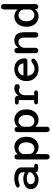

<svg xmlns="http://www.w3.org/2000/svg" viewBox="1434 -2236 1040 3948"><g transform="rotate(-90 1954.0 -262.0)"><path d="M451 2.5Q421 2.5 403.5 -12.2Q386 -27 386 -48.5V-59.5Q378.5 -46.5 358.5 -30Q338.5 -13.5 307.2 -1.5Q276 10.5 233.5 10.5Q178 10.5 134 -8.2Q90 -27 64.5 -62.8Q39 -98.5 39 -149Q39 -199 67.5 -233.2Q96 -267.5 144.2 -285.2Q192.5 -303 252 -303Q284 -303 311 -296.8Q338 -290.5 357.2 -282.2Q376.5 -274 384.5 -268.5V-328Q384.5 -347 373.8 -361.5Q363 -376 345.2 -385.8Q327.5 -395.5 305.2 -400.2Q283 -405 260 -405Q228.5 -405 199.2 -398.8Q170 -392.5 148.5 -384Q140 -380.5 132 -379.5Q124 -378.5 118 -378.5Q98 -378.5 84.5 -388Q71 -397.5 71 -416Q71 -432.5 83.5 -442.2Q96 -452 113 -459.5Q139 -471 180.5 -479.2Q222 -487.5 272 -487.5Q312.5 -487.5 350.8 -478.2Q389 -469 419.8 -450.8Q450.5 -432.5 468.5 -405.2Q486.5 -378 486.5 -342V-79.5H516.5Q538 -79.5 549 -69.2Q560 -59 560 -40Q560 -21.5 547.5 -9.5Q535 2.5 505 2.5ZM384.5 -191Q376 -199.5 356.8 -209Q337.5 -218.5 312.2 -225Q287 -231.5 260.5 -231.5Q208.5 -231.5 175 -213Q141.5 -194.5 141.5 -151.5Q141.5 -121 155 -102Q168.5 -83 193 -74.5Q217.5 -66 250 -66Q281 -66 308.8 -80Q336.5 -94 356.8 -112.8Q377 -131.5 384.5 -146.5Z M648.5 -416.5Q648.5 -483 704 -483Q723.5 -483 737 -473.2Q750.5 -463.5 754.5 -443.5L755 -414Q778.5 -448 817 -467.2Q855.5 -486.5 903 -486.5Q959 -486.5 1007.2 -459Q1055.5 -431.5 1085.2 -376.5Q1115 -321.5 1115 -239Q1115 -157 1085.2 -101.2Q1055.5 -45.5 1007.2 -17.5Q959 10.5 903 10.5Q858 10.5 820.5 -7.2Q783 -25 759.5 -56V171.5Q759.5 238 704 238Q648.5 238 648.5 171.5ZM759.5 -172.5Q763 -144.5 780 -122Q797 -99.5 822.2 -87Q847.5 -74.5 875.5 -74.5Q909.5 -74.5 938.2 -93Q967 -111.5 984.5 -148.2Q1002 -185 1002 -239Q1002 -294.5 984.5 -330.5Q967 -366.5 938.2 -384.2Q909.5 -402 875.5 -402Q847.5 -402 822 -388Q796.5 -374 779.5 -350.5Q762.5 -327 759.5 -298Z M1211.5 -416.5Q1211.5 -483 1267 -483Q1286.5 -483 1300 -473.2Q1313.5 -463.5 1317.5 -443.5L1318 -414Q1341.5 -448 1380 -467.2Q1418.5 -486.5 1466 -486.5Q1522 -486.5 1570.2 -459Q1618.5 -431.5 1648.2 -376.5Q1678 -321.5 1678 -239Q1678 -157 1648.2 -101.2Q1618.5 -45.5 1570.2 -17.5Q1522 10.5 1466 10.5Q1421 10.5 1383.5 -7.2Q1346 -25 1322.5 -56V171.5Q1322.5 238 1267 238Q1211.5 238 1211.5 171.5ZM1322.5 -172.5Q1326 -144.5 1343 -122Q1360 -99.5 1385.2 -87Q1410.5 -74.5 1438.5 -74.5Q1472.5 -74.5 1501.2 -93Q1530 -111.5 1547.5 -148.2Q1565 -185 1565 -239Q1565 -294.5 1547.5 -330.5Q1530 -366.5 1501.2 -384.2Q1472.5 -402 1438.5 -402Q1410.5 -402 1385 -388Q1359.5 -374 1342.5 -350.5Q1325.5 -327 1322.5 -298Z M1970 -79.5H2019.5Q2045.5 -79.5 2057.5 -68.5Q2069.5 -57.5 2069.5 -40Q2069.5 -22.5 2057.2 -11.2Q2045 0 2019.5 0H1832Q1807 0 1794.8 -11.2Q1782.5 -22.5 1782.5 -40Q1782.5 -57.5 1794 -68.5Q1805.5 -79.5 1825.5 -79.5H1871V-396.5H1824Q1803 -396.5 1790.5 -407.5Q1778 -418.5 1778 -436.5Q1778 -455.5 1794.5 -465.8Q1811 -476 1839.5 -476H1891.5Q1913.5 -476 1930.5 -465.5Q1947.5 -455 1956 -436.5L1960.5 -400.5Q1986 -439.5 2025.8 -463.5Q2065.5 -487.5 2111 -487.5Q2143.5 -487.5 2170.5 -474.2Q2197.5 -461 2197.5 -431Q2197.5 -404.5 2183.5 -390.5Q2169.5 -376.5 2145.5 -376.5Q2131.5 -376.5 2121.8 -379Q2112 -381.5 2102 -385Q2092.5 -388.5 2084.8 -390.5Q2077 -392.5 2063.5 -392.5Q2041 -392.5 2019.5 -377Q1998 -361.5 1984 -334Q1970 -306.5 1970 -269Z M2506 10.5Q2443.5 10.5 2387.2 -17.5Q2331 -45.5 2296 -101Q2261 -156.5 2261 -239Q2261 -301.5 2281.5 -348Q2302 -394.5 2336.5 -425.5Q2371 -456.5 2414.8 -472Q2458.5 -487.5 2505 -487.5Q2572 -487.5 2622 -461Q2672 -434.5 2699.8 -386.8Q2727.5 -339 2727.5 -274.5Q2727.5 -245 2715.2 -232Q2703 -219 2673 -219H2369.5Q2373.5 -171 2393.5 -138.2Q2413.5 -105.5 2444.5 -88.8Q2475.5 -72 2511 -72Q2558 -72 2586.5 -86.8Q2615 -101.5 2634.5 -118Q2645 -126.5 2656.8 -132Q2668.5 -137.5 2682.5 -137.5Q2701 -137.5 2712 -126.2Q2723 -115 2723 -96.5Q2723 -82.5 2715 -71Q2707 -59.5 2693.5 -48.5Q2665.5 -25.5 2619 -7.5Q2572.5 10.5 2506 10.5ZM2375 -300H2625.5Q2618 -354 2587.2 -382.2Q2556.5 -410.5 2504.5 -410.5Q2476.5 -410.5 2450.2 -399Q2424 -387.5 2404.2 -363.2Q2384.5 -339 2375 -300Z M3211.5 5Q3155.5 5 3155.5 -62V-261.5Q3155.5 -333 3133.8 -368.2Q3112 -403.5 3062 -403.5Q3038.5 -403.5 3017.2 -393Q2996 -382.5 2979.8 -364.8Q2963.5 -347 2954 -324.2Q2944.5 -301.5 2944.5 -277.5V-62Q2944.5 5 2888.5 5Q2833.5 5 2833.5 -62V-418.5Q2833.5 -485 2888.5 -485Q2934 -485 2942 -439V-403Q2966.5 -439 3006.5 -463Q3046.5 -487 3098 -487Q3150 -487 3187.8 -466Q3225.5 -445 3246 -398.8Q3266.5 -352.5 3266.5 -277.5V-62Q3266.5 -29.5 3252.2 -12.2Q3238 5 3211.5 5Z M3789.5 5Q3750.5 5 3739.5 -33.5L3739 -62Q3715 -28.5 3676.2 -9Q3637.5 10.5 3590.5 10.5Q3534.5 10.5 3486 -17.5Q3437.5 -45.5 3408 -101.2Q3378.5 -157 3378.5 -239Q3378.5 -321.5 3408 -376.5Q3437.5 -431.5 3486 -459Q3534.5 -486.5 3590.5 -486.5Q3635.5 -486.5 3673 -468.5Q3710.5 -450.5 3734 -419V-695.5Q3734 -728 3748.2 -745Q3762.5 -762 3789.5 -762Q3845 -762 3845 -695.5V-62Q3845 5 3789.5 5ZM3734 -174V-295.5Q3732 -325 3714.8 -349Q3697.5 -373 3672 -387.5Q3646.5 -402 3618 -402Q3583.5 -402 3554.8 -384.2Q3526 -366.5 3508.5 -330.5Q3491 -294.5 3491 -239Q3491 -185 3508.5 -148.2Q3526 -111.5 3554.8 -93Q3583.5 -74.5 3618 -74.5Q3646 -74.5 3671.2 -87.2Q3696.5 -100 3713.8 -122.8Q3731 -145.5 3734 -174Z"/></g></svg>

Font: Sono Medium
Style: Regular
Weight: 500
Designer: Tyler Finck
Foundry: Tyler Finck
Version: Version 2.112